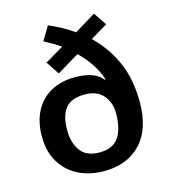

<svg xmlns="http://www.w3.org/2000/svg" viewBox="-114 -857 848 959"><g transform="rotate(-15 309.5 -378.0)"><path d="M223 -766Q258 -751 290 -733.5Q322 -716 350 -696L460 -763L505 -696L417 -643Q486 -577 526.5 -487.5Q567 -398 567 -278Q567 -138 497 -64Q427 10 307 10Q232 10 174 -19.5Q116 -49 83 -104Q50 -159 50 -237Q50 -314 79.5 -369Q109 -424 162 -452.5Q215 -481 285 -481Q388 -481 427 -430L431 -432Q416 -477 389.5 -516.5Q363 -556 328 -589L213 -520L168 -588L264 -645Q245 -658 223.5 -670.5Q202 -683 180 -695ZM309 -385Q240 -385 210 -347Q180 -309 180 -235Q180 -170 210.5 -128Q241 -86 309 -86Q377 -86 407.5 -129.5Q438 -173 438 -257Q438 -308 406.5 -346.5Q375 -385 309 -385Z"/></g></svg>

Font: Noto Sans Lao UI SemBd
Style: Regular
Weight: 600
Designer: Monotype Design Team
Foundry: Monotype Imaging Inc.
Version: Version 2.000; ttfautohint (v1.8.4.7-5d5b)